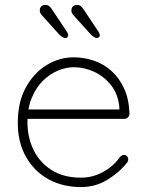

<svg xmlns="http://www.w3.org/2000/svg" viewBox="-20 -747 596 777"><path d="M308 10Q233 10 175.5 -22Q118 -54 85 -112.5Q52 -171 52 -250Q52 -334 84.5 -393Q117 -452 168.5 -483.5Q220 -515 278 -515Q320 -515 360 -501.5Q400 -488 431.5 -459.5Q463 -431 482.5 -388.5Q502 -346 504 -287Q504 -279 498 -272.5Q492 -266 484 -266H76L70 -304H473L463 -295V-313Q458 -366 429.5 -402Q401 -438 361 -456.5Q321 -475 278 -475Q248 -475 215 -461.5Q182 -448 154 -420.5Q126 -393 108.5 -351Q91 -309 91 -253Q91 -192 115.5 -141Q140 -90 188.5 -59Q237 -28 308 -28Q342 -28 372 -39.5Q402 -51 426 -70Q450 -89 465 -111Q473 -120 482 -120Q489 -120 494 -114.5Q499 -109 499 -102Q499 -95 495 -90Q464 -50 415.5 -20Q367 10 308 10ZM373 -593Q366 -593 359 -598Q352 -603 347 -608L276 -687Q273 -691 271 -694.5Q269 -698 269 -704Q269 -715 275 -721Q281 -727 291 -727Q302 -727 308 -721.5Q314 -716 317 -711L379 -618Q384 -610 384 -605Q384 -601 381 -597Q378 -593 373 -593ZM245 -593Q238 -593 231 -598Q224 -603 219 -608L148 -687Q145 -691 143 -694.5Q141 -698 141 -704Q141 -715 147 -721Q153 -727 163 -727Q174 -727 180 -721.5Q186 -716 189 -711L251 -618Q256 -610 256 -605Q256 -601 253 -597Q250 -593 245 -593Z"/></svg>

Font: Quicksand Light Light
Style: Regular
Weight: 300
Version: Version 3.006